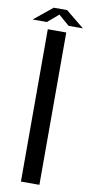

<svg xmlns="http://www.w3.org/2000/svg" viewBox="-133 -954 465 993"><g transform="rotate(10 100.0 -457.5)"><path d="M54 0V-800H151V0ZM-32 -836 65 -915H135L232 -836H157L100 -885L43 -836Z"/></g></svg>

Font: Big Shoulders Text SemiBold
Style: Regular
Weight: 600
Designer: Patric King
Foundry: XO Type Co
Version: Version 1.000; ttfautohint (v1.8.2)